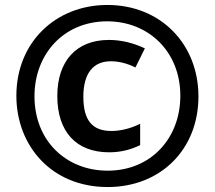

<svg xmlns="http://www.w3.org/2000/svg" viewBox="-20 -744 866 774"><path d="M414 10C629 10 780 -143 780 -355C780 -567 627 -724 413 -724C205 -724 46 -574 46 -358C46 -157 187 10 414 10ZM414 -56C248 -56 119 -175 119 -356C119 -526 237 -658 412 -658C580 -658 707 -535 707 -358C707 -188 590 -56 414 -56ZM420 -130C465 -130 506 -140 545 -159V-245C507 -226 466 -216 429 -216C352 -216 316 -259 316 -354C316 -450 357 -497 427 -497C458 -497 492 -489 526 -472L564 -549C517 -571 469 -583 419 -583C287 -583 211 -497 211 -357C211 -212 288 -130 420 -130Z"/></svg>

Font: Noto Sans Devanagari ExtraCondensed
Style: Bold
Weight: 700
Width: 2
Designer: Jelle Bosma - Monotype Design Team
Foundry: Monotype Imaging Inc.
Version: Version 2.004